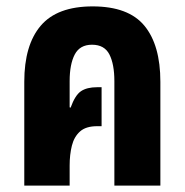

<svg xmlns="http://www.w3.org/2000/svg" viewBox="-20 -581 578 601"><path d="M56 0V-325Q56 -440 107.5 -500.5Q159 -561 270 -561Q382 -561 432 -500.5Q482 -440 482 -325V0H338V-327Q338 -380 322.5 -410.5Q307 -441 268 -441Q230 -441 214 -410.5Q198 -380 198 -327V-245L201 -244Q215 -283 233.5 -295.5Q252 -308 284 -308H298V-186H284Q249 -186 230.5 -169.5Q212 -153 205 -125Q198 -97 198 -63V0Z"/></svg>

Font: Noto Sans Thai ExtCond ExtBd
Style: Regular
Weight: 800
Width: 2
Designer: Monotype Design Team
Foundry: Monotype Imaging Inc.
Version: Version 2.002; ttfautohint (v1.8.4.7-5d5b)